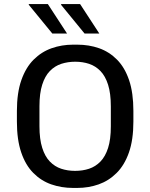

<svg xmlns="http://www.w3.org/2000/svg" viewBox="-20 -915 739 945"><path d="M339.8 10Q282.5 10 232.2 -7.6Q182 -25.2 143.8 -63.9Q105.5 -102.5 84.4 -164.9Q63.2 -227.2 63.2 -316.5V-368.8Q63.2 -458.2 85.1 -520.6Q107 -583 145.6 -621.5Q184.2 -660 234.1 -677.6Q284 -695.2 339.8 -695.2H360Q418 -695.2 467.9 -677.6Q517.8 -660 556 -621.4Q594.2 -582.8 615.4 -520.4Q636.5 -458 636.5 -368.8V-316.5Q636.5 -227 614.6 -164.6Q592.8 -102.2 554.1 -63.8Q515.5 -25.2 465.8 -7.6Q416 10 360 10ZM349.5 -74Q386.8 -74 418.5 -84.5Q450.2 -95 474.4 -119.9Q498.5 -144.8 512 -187Q525.5 -229.2 525.5 -293.2V-391.2Q525.5 -455.2 512 -497.9Q498.5 -540.5 474.4 -565.4Q450.2 -590.2 418.5 -600.8Q386.8 -611.2 350.2 -611.2Q313.8 -611.2 281.6 -600.8Q249.5 -590.2 225.4 -565.4Q201.2 -540.5 187.8 -498.2Q174.2 -456 174.2 -392V-294Q174.2 -230 187.8 -187.4Q201.2 -144.8 225.4 -119.9Q249.5 -95 281.2 -84.5Q313 -74 349.5 -74ZM396.2 -750 280 -892 281.8 -895H374.2L468.8 -750ZM237.5 -750 121.2 -892 122.2 -895H215.5L310 -750Z"/></svg>

Font: Chivo Medium
Style: Regular
Weight: 500
Designer: Hector Gatti
Foundry: Omnibus-Type
Version: Version 2.002